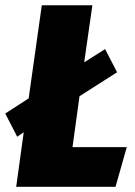

<svg xmlns="http://www.w3.org/2000/svg" viewBox="-24 -716 519 736"><path d="M253.9 -151.9H461.9L418.9 0H38.1L66.9 -209L42 -191.9L-3.9 -280.8L85.9 -338.9L136.2 -695.8H330.1L298.8 -477.1L378.9 -527.8L424.8 -439L280.8 -347.2Z"/></svg>

Font: Fira Sans Compressed Heavy
Style: Italic
Weight: 900
Width: 3
Italic angle: -8°
Designer: Carrois Corporate & Edenspiekermann AG
Foundry: Carrois Corporate GbR & Edenspiekermann AG
Version: Version 4.203;PS 004.203;hotconv 1.0.88;makeotf.lib2.5.64775